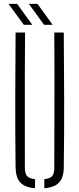

<svg xmlns="http://www.w3.org/2000/svg" viewBox="-20 -968 410 992"><path d="M60.5 -103Q58.5 -280 58.8 -451.8Q59 -623.5 60.5 -800H109.5Q108.5 -682 108.2 -566.2Q108 -450.5 108.2 -335Q108.5 -219.5 108.5 -101.5Q108.5 -71.5 119.8 -58.5Q131 -45.5 161 -42.5V4.5Q108.5 0.5 85 -25Q61.5 -50.5 60.5 -103ZM209 4.5V-42.5Q239 -45.5 249.8 -58.5Q260.5 -71.5 260.5 -101.5Q260.5 -219.5 261 -335Q261.5 -450.5 261.5 -566.2Q261.5 -682 260.5 -800H309.5Q311 -623.5 311.5 -451.8Q312 -280 309.5 -103Q309 -50.5 285.2 -25Q261.5 0.5 209 4.5ZM103 -840 24 -948H68.5L147 -840ZM207.5 -840 129 -948H173.5L252 -840Z"/></svg>

Font: Big Shoulders Stencil Text Thin ExtraLight
Style: Regular
Weight: 250
Version: Version 2.001